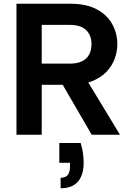

<svg xmlns="http://www.w3.org/2000/svg" viewBox="-20 -720 696 1026"><path d="M411 44Q420 73 423.5 99.5Q427 126 427 150Q427 215 396.5 250.5Q366 286 304 286V230Q330 230 342 215Q354 200 354 170V150H297V44ZM469 -484Q469 -531 440.5 -559Q412 -587 352 -587H203V-380H352Q392 -380 418 -392.5Q444 -405 456.5 -428.5Q469 -452 469 -484ZM356 -700Q441 -700 496.5 -670.5Q552 -641 579.5 -591.5Q607 -542 607 -484Q607 -445 593 -406.5Q579 -368 549 -336.5Q519 -305 471.5 -286Q424 -267 356 -267H203V0H68V-700ZM432 -312 621 0H470L289 -312Z"/></svg>

Font: Albert Sans
Style: Bold
Weight: 700
Designer: Andreas Rasmussen
Foundry: a.Foundry
Version: Version 1.025